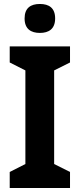

<svg xmlns="http://www.w3.org/2000/svg" viewBox="-20 -948 402 968"><path d="M181 -928C135 -928 104 -908 104 -855C104 -802 136 -782 181 -782C226 -782 258 -802 258 -855C258 -908 227 -928 181 -928ZM333 0V-81L253 -121V-593L333 -633V-714H29V-633L108 -593V-121L29 -81V0Z"/></svg>

Font: Noto Sans Malayalam SemiCondensed
Style: Bold
Weight: 700
Width: 4
Designer: Jelle Bosma - Monotype Design Team
Foundry: Monotype Imaging Inc.
Version: Version 2.104